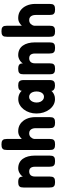

<svg xmlns="http://www.w3.org/2000/svg" viewBox="899 -1657 767 2605"><g transform="rotate(-90 1282.5 -354.5)"><path d="M115 9Q79 9 63 -2Q47 -13 44 -30.5Q41 -48 41 -67V-419Q41 -438 44.5 -454Q48 -470 64 -480.5Q80 -491 116 -491Q148 -491 163.5 -482.5Q179 -474 183.5 -462Q188 -450 188 -439.5Q188 -429 189 -425L182 -407Q184 -423 195 -437.5Q206 -452 223 -464Q240 -476 260 -483.5Q280 -491 300 -491Q343 -491 375.5 -475Q408 -459 430 -428.5Q452 -398 463 -356Q474 -314 474 -263V-66Q474 -47 470.5 -29.5Q467 -12 451.5 -1.5Q436 9 399 9Q362 9 346 -2Q330 -13 326.5 -30.5Q323 -48 323 -67V-263Q323 -289 316 -306.5Q309 -324 295 -333Q281 -342 258 -342Q237 -342 221.5 -333Q206 -324 198 -307Q190 -290 190 -267V-66Q190 -47 186.5 -29.5Q183 -12 167.5 -1.5Q152 9 115 9Z M624 9Q588 9 572 -1.5Q556 -12 553 -29.5Q550 -47 550 -67V-643Q550 -663 553.5 -680Q557 -697 573 -707.5Q589 -718 625 -718Q662 -718 677.5 -707Q693 -696 696.5 -679Q700 -662 700 -642V-442Q716 -460 742.5 -475.5Q769 -491 806 -491Q864 -491 906.5 -460.5Q949 -430 972.5 -377.5Q996 -325 996 -257V-66Q996 -46 992.5 -29Q989 -12 973.5 -1.5Q958 9 921 9Q885 9 869 -1.5Q853 -12 849.5 -29.5Q846 -47 846 -67V-255Q846 -280 838.5 -299.5Q831 -319 816 -330.5Q801 -342 777 -342Q744 -342 724 -321Q704 -300 700 -274V-66Q700 -46 696.5 -29Q693 -12 677.5 -1.5Q662 9 624 9Z M1423 8Q1391 8 1371.5 -5.5Q1352 -19 1352 -39L1359 -50Q1353 -40 1337.5 -26.5Q1322 -13 1298 -2.5Q1274 8 1240 8Q1198 8 1162.5 -12Q1127 -32 1100.5 -67Q1074 -102 1059.5 -147Q1045 -192 1045 -243Q1045 -293 1059.5 -337.5Q1074 -382 1101 -416.5Q1128 -451 1163 -470.5Q1198 -490 1240 -490Q1271 -490 1294.5 -481.5Q1318 -473 1334.5 -460.5Q1351 -448 1358 -435L1353 -443Q1355 -466 1372 -478.5Q1389 -491 1424 -491Q1461 -491 1476 -480Q1491 -469 1495 -451.5Q1499 -434 1499 -414V-68Q1499 -48 1495 -30.5Q1491 -13 1475.5 -2.5Q1460 8 1423 8ZM1272 -141Q1295 -141 1311 -154.5Q1327 -168 1335.5 -191Q1344 -214 1344 -242Q1344 -271 1335.5 -293.5Q1327 -316 1310.5 -329.5Q1294 -343 1270 -343Q1248 -343 1231 -329.5Q1214 -316 1204 -293Q1194 -270 1194 -241Q1194 -212 1204 -190Q1214 -168 1231.5 -154.5Q1249 -141 1272 -141Z M1651 9Q1615 9 1599 -2Q1583 -13 1580 -30.5Q1577 -48 1577 -67V-419Q1577 -438 1580.5 -454Q1584 -470 1600 -480.5Q1616 -491 1652 -491Q1684 -491 1699.5 -482.5Q1715 -474 1719.5 -462Q1724 -450 1724 -439.5Q1724 -429 1725 -425L1718 -407Q1720 -423 1731 -437.5Q1742 -452 1759 -464Q1776 -476 1796 -483.5Q1816 -491 1836 -491Q1879 -491 1911.5 -475Q1944 -459 1966 -428.5Q1988 -398 1999 -356Q2010 -314 2010 -263V-66Q2010 -47 2006.5 -29.5Q2003 -12 1987.5 -1.5Q1972 9 1935 9Q1898 9 1882 -2Q1866 -13 1862.5 -30.5Q1859 -48 1859 -67V-263Q1859 -289 1852 -306.5Q1845 -324 1831 -333Q1817 -342 1794 -342Q1773 -342 1757.5 -333Q1742 -324 1734 -307Q1726 -290 1726 -267V-66Q1726 -47 1722.5 -29.5Q1719 -12 1703.5 -1.5Q1688 9 1651 9Z M2160 9Q2124 9 2108 -1.5Q2092 -12 2089 -29.5Q2086 -47 2086 -67V-643Q2086 -663 2089.5 -680Q2093 -697 2109 -707.5Q2125 -718 2161 -718Q2198 -718 2213.5 -707Q2229 -696 2232.5 -679Q2236 -662 2236 -642V-442Q2252 -460 2278.5 -475.5Q2305 -491 2342 -491Q2400 -491 2442.5 -460.5Q2485 -430 2508.5 -377.5Q2532 -325 2532 -257V-66Q2532 -46 2528.5 -29Q2525 -12 2509.5 -1.5Q2494 9 2457 9Q2421 9 2405 -1.5Q2389 -12 2385.5 -29.5Q2382 -47 2382 -67V-255Q2382 -280 2374.5 -299.5Q2367 -319 2352 -330.5Q2337 -342 2313 -342Q2280 -342 2260 -321Q2240 -300 2236 -274V-66Q2236 -46 2232.5 -29Q2229 -12 2213.5 -1.5Q2198 9 2160 9Z"/></g></svg>

Font: Fredoka SemiCondensed SemiBold
Style: Regular
Weight: 600
Width: 4
Designer: Ben Nathan
Foundry: Milena B. Brandão, Ben Nathan
Version: Version 2.001